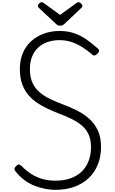

<svg xmlns="http://www.w3.org/2000/svg" viewBox="-20 -1740 1069 1779"><path d="M495 19Q447 19 395.5 9Q344 -1 294.5 -21.5Q245 -42 200.5 -76Q156 -110 120 -157Q113 -168 113.5 -177Q114 -186 128 -200Q142 -215 151.5 -216.5Q161 -218 180 -201Q221 -160 267.5 -129.5Q314 -99 370 -82.5Q426 -66 495 -66Q572 -66 633 -87.5Q694 -109 736.5 -150Q779 -191 801 -248.5Q823 -306 823 -379Q823 -446 801 -494Q779 -542 738.5 -576.5Q698 -611 644.5 -637.5Q591 -664 528 -687Q475 -708 423 -732Q371 -756 324 -787.5Q277 -819 241 -862Q205 -905 184.5 -963.5Q164 -1022 164 -1101Q164 -1184 192 -1249.5Q220 -1315 270.5 -1360Q321 -1405 388 -1429Q455 -1453 532 -1453Q611 -1453 673.5 -1430Q736 -1407 788 -1369.5Q840 -1332 889 -1288Q900 -1278 898 -1267.5Q896 -1257 886 -1246Q873 -1233 861.5 -1227.5Q850 -1222 839 -1231Q789 -1274 740 -1304.5Q691 -1335 640 -1351.5Q589 -1368 532 -1368Q468 -1368 417.5 -1349.5Q367 -1331 331 -1296.5Q295 -1262 276 -1212.5Q257 -1163 257 -1101Q257 -1023 282 -970.5Q307 -918 350 -882.5Q393 -847 447 -821.5Q501 -796 560 -774Q623 -750 686 -719.5Q749 -689 801 -644.5Q853 -600 884.5 -535.5Q916 -471 916 -379Q916 -289 886.5 -215.5Q857 -142 801.5 -89.5Q746 -37 668.5 -9Q591 19 495 19ZM708 -1720Q717 -1720 730 -1708.5Q743 -1697 743 -1686Q743 -1684 742.5 -1680Q742 -1676 737 -1670L581 -1522Q574 -1516 565.5 -1509Q557 -1502 537 -1502Q518 -1502 510 -1509Q502 -1516 495 -1522L337 -1670Q331 -1676 331 -1680Q331 -1684 331 -1686Q331 -1697 343.5 -1708.5Q356 -1720 366 -1720Q372 -1720 378 -1716.5Q384 -1713 391 -1708L537 -1602L683 -1708Q691 -1713 696 -1716.5Q701 -1720 708 -1720Z"/></svg>

Font: Playwrite ID
Style: Regular
Weight: 400
Designer: Veronika Burian, José Scaglione
Foundry: TypeTogether
Version: Version 1.002